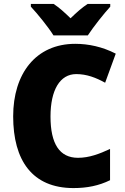

<svg xmlns="http://www.w3.org/2000/svg" viewBox="-20 -947 637 977"><path d="M252 -767H427C455 -810 509 -878 541 -913V-927H426C397 -908 371 -885 339 -854C307 -885 283 -907 253 -927H137V-913C170 -878 226 -809 252 -767ZM368 -570C421 -570 468 -552 515 -526L569 -674C501 -709 430 -724 363 -724C162 -724 47 -572 47 -355C47 -131 144 10 354 10C423 10 483 -2 540 -30V-189C486 -164 434 -144 377 -144C283 -144 237 -215 237 -354C237 -489 285 -570 368 -570Z"/></svg>

Font: Noto Sans Devanagari SemiCondensed Black
Style: Regular
Weight: 900
Width: 4
Designer: Jelle Bosma - Monotype Design Team
Foundry: Monotype Imaging Inc.
Version: Version 2.004